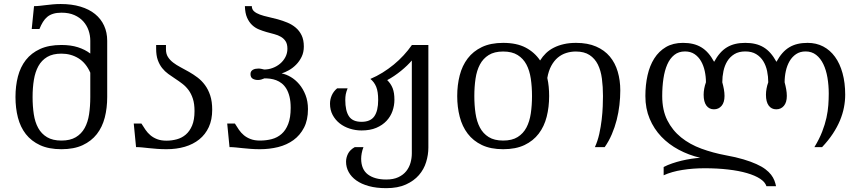

<svg xmlns="http://www.w3.org/2000/svg" viewBox="-20 -747 4371 975"><path d="M58.6 -254.4Q58.6 -310.5 71 -358.6Q83.5 -406.7 111.3 -442.4Q139.2 -478 183.6 -498.3Q228 -518.6 292 -518.6Q339.4 -518.6 375.5 -507.1Q411.6 -495.6 438.5 -475.1V-540.5Q438.5 -567.4 429.7 -592.8Q420.9 -618.2 403.1 -638.2Q385.3 -658.2 357.7 -670.4Q330.1 -682.6 292.5 -682.6Q268.1 -682.6 250.5 -677.2Q232.9 -671.9 220.2 -661.4Q207.5 -650.9 198 -635.5Q188.5 -620.1 180.2 -599.6H141.1L152.8 -715.8Q167 -715.8 182.1 -717.5Q197.3 -719.2 213.9 -721.2Q230.5 -723.1 248.8 -724.9Q267.1 -726.6 288.1 -726.6Q344.2 -726.6 388.4 -713.4Q432.6 -700.2 462.6 -675.8Q492.7 -651.4 508.5 -616.9Q524.4 -582.5 524.4 -540V-254.4Q524.4 -198.2 512 -149.9Q499.5 -101.6 471.7 -65.9Q443.8 -30.3 399.7 -9.8Q355.5 10.7 292 10.7Q228 10.7 183.6 -9.8Q139.2 -30.3 111.3 -65.9Q83.5 -101.6 71 -149.9Q58.6 -198.2 58.6 -254.4ZM145.5 -254.4Q145.5 -207.5 151.6 -167Q157.7 -126.5 174.1 -96.9Q190.4 -67.4 219 -50.3Q247.6 -33.2 292 -33.2Q336.4 -33.2 365 -50.3Q393.6 -67.4 409.9 -96.9Q426.3 -126.5 432.4 -167Q438.5 -207.5 438.5 -254.4V-377.9Q416.5 -427.7 378.2 -451.2Q339.8 -474.6 292 -474.6Q248 -474.6 219.7 -457.8Q191.4 -440.9 175 -411.4Q158.7 -381.8 152.1 -341.6Q145.5 -301.3 145.5 -254.4Z M825.7 -32.7Q852.1 -32.7 877.7 -39.6Q903.3 -46.4 923.3 -63.5Q943.4 -80.6 955.6 -109.6Q967.8 -138.7 967.8 -183.1Q967.8 -219.7 959.5 -245.4Q951.2 -271 937.5 -289.6Q923.8 -308.1 906.2 -321.5Q888.7 -335 870.4 -346.9Q852.1 -358.9 834.5 -371.6Q816.9 -384.3 803.2 -401.6Q789.6 -418.9 781.2 -442.4Q772.9 -465.8 772.9 -500V-518.6H822.8V-496.1Q822.8 -473.6 832.8 -457.8Q842.8 -441.9 859.4 -429.2Q876 -416.5 897 -405.5Q918 -394.5 940.2 -381.8Q962.4 -369.1 983.4 -353.3Q1004.4 -337.4 1021 -314.9Q1037.6 -292.5 1047.6 -262Q1057.6 -231.4 1057.6 -189.5Q1057.6 -139.2 1040.3 -101.6Q1022.9 -64 991.9 -39.1Q960.9 -14.2 918.5 -1.7Q876 10.7 825.7 10.7Q800.3 10.7 778.6 9Q756.8 7.3 738 5.4Q719.2 3.4 702.6 1.7Q686 0 670.9 0L659.2 -119.6H698.2Q708 -103.5 718.8 -87.9Q729.5 -72.3 743.9 -60.1Q758.3 -47.9 778.1 -40.3Q797.9 -32.7 825.7 -32.7Z M1300.3 -33.2Q1331.5 -33.2 1359.9 -40.5Q1388.2 -47.9 1409.7 -66.7Q1431.2 -85.4 1443.6 -117.7Q1456.1 -149.9 1456.1 -199.2Q1456.1 -231.9 1450.2 -255.9Q1444.3 -279.8 1434.1 -296.6Q1423.8 -313.5 1410.6 -323.7Q1397.5 -334 1382.6 -339.6Q1367.7 -345.2 1352.5 -347.2Q1337.4 -349.1 1323.2 -349.1Q1314.5 -345.2 1306.2 -343Q1297.9 -340.8 1290 -340.8Q1274.4 -340.8 1263.2 -347.4Q1252 -354 1252 -371.1Q1252 -378.9 1255.4 -384.3Q1258.8 -389.6 1264.4 -392.8Q1270 -396 1277.3 -397.5Q1284.7 -398.9 1292.5 -398.9Q1300.3 -398.9 1307.6 -397.2Q1314.9 -395.5 1321.8 -394Q1343.8 -394 1364.7 -401.9Q1385.7 -409.7 1402.3 -423.6Q1418.9 -437.5 1429.2 -457Q1439.5 -476.6 1439.5 -499.5Q1439.5 -523.4 1430.4 -537.4Q1421.4 -551.3 1406.5 -560.1Q1391.6 -568.8 1372.6 -573.7Q1353.5 -578.6 1333.7 -584.2Q1314 -589.8 1294.7 -597.7Q1275.4 -605.5 1260 -620.1Q1244.6 -634.8 1234.6 -657.5Q1224.6 -680.2 1223.6 -715.8H1258.8Q1258.8 -699.7 1270 -689.7Q1281.2 -679.7 1300 -672.9Q1318.8 -666 1342.5 -660.9Q1366.2 -655.8 1390.9 -648.9Q1415.5 -642.1 1439.2 -632.3Q1462.9 -622.6 1481.7 -606.7Q1500.5 -590.8 1511.7 -567.6Q1522.9 -544.4 1522.9 -510.7Q1522.9 -481.4 1511.7 -458.5Q1500.5 -435.5 1483.6 -418.5Q1466.8 -401.4 1447 -390.4Q1427.2 -379.4 1410.2 -374Q1432.6 -370.1 1456.3 -356.2Q1480 -342.3 1499.5 -319.3Q1519 -296.4 1531.5 -264.4Q1543.9 -232.4 1543.9 -192.9Q1543.9 -137.7 1523.9 -98.9Q1503.9 -60.1 1470.2 -35.6Q1436.5 -11.2 1392.6 -0.2Q1348.6 10.7 1300.3 10.7Q1274.9 10.7 1253.2 9Q1231.4 7.3 1212.6 5.4Q1193.8 3.4 1177.2 1.7Q1160.6 0 1145.5 0L1133.8 -119.6H1172.9Q1182.6 -103.5 1193.4 -87.9Q1204.1 -72.3 1218.5 -60.3Q1232.9 -48.3 1252.7 -40.8Q1272.5 -33.2 1300.3 -33.2Z M2155.3 2.4Q2155.3 39.1 2144 75.9Q2132.8 112.8 2107.4 142.1Q2082 171.4 2041.3 189.9Q2000.5 208.5 1941.4 208.5Q1891.1 208.5 1853 198Q1814.9 187.5 1789.3 169.2Q1763.7 150.9 1750.5 126.5Q1737.3 102.1 1737.3 74.2Q1737.3 53.7 1747.1 33.9Q1756.8 14.2 1781.7 0H1825.7Q1819.3 17.1 1816.7 31.7Q1814 46.4 1814 59.6Q1814.5 113.8 1848.6 139.2Q1882.8 164.6 1941.4 164.6Q1978 164.6 2002.9 152.8Q2027.8 141.1 2043 122.1Q2058.1 103 2064.7 79.3Q2071.3 55.7 2071.3 31.2V-439.9Q2061.5 -428.2 2047.4 -414.6Q2033.2 -400.9 2016.4 -387.2Q1999.5 -373.5 1981.4 -361.3Q1963.4 -349.1 1946.3 -340.3Q1955.6 -331.1 1962.4 -321Q1969.2 -311 1973.9 -299.1Q1978.5 -287.1 1980.7 -272.7Q1982.9 -258.3 1982.9 -240.2Q1982.9 -210.9 1973.1 -183.1Q1963.4 -155.3 1942.9 -133.3Q1922.4 -111.3 1890.9 -97.9Q1859.4 -84.5 1815.9 -84.5Q1785.2 -84.5 1756.1 -93.8Q1727.1 -103 1704.8 -120.6Q1682.6 -138.2 1669.2 -163.3Q1655.8 -188.5 1655.8 -220.2Q1655.8 -242.7 1664.8 -262.9Q1673.8 -283.2 1691.9 -298.3H1745.1Q1738.3 -281.2 1735.8 -268.1Q1733.4 -254.9 1733.4 -239.3Q1733.4 -184.6 1752 -156.5Q1770.5 -128.4 1815.9 -128.4Q1861.3 -128.4 1880.9 -156.5Q1900.4 -184.6 1900.4 -239.3Q1900.4 -281.7 1890.4 -306.2Q1880.4 -330.6 1860.8 -346.2Q1893.1 -359.9 1922.9 -378.4Q1952.6 -397 1979.5 -418.9Q2006.3 -440.9 2029.5 -466.1Q2052.7 -491.2 2071.8 -518.6H2155.3Z M2768.6 -259.3Q2768.6 -203.1 2756.1 -154.1Q2743.7 -105 2715.8 -68.4Q2688 -31.7 2643.6 -10.5Q2599.1 10.7 2535.2 10.7Q2471.7 10.7 2427.2 -10.5Q2382.8 -31.7 2355 -68.4Q2327.1 -105 2314.5 -154.1Q2301.8 -203.1 2301.8 -259.3Q2301.8 -315.4 2314.5 -364.5Q2327.1 -413.6 2355 -450.2Q2382.8 -486.8 2427.2 -508.1Q2471.7 -529.3 2535.2 -529.3Q2603.5 -529.3 2649.2 -505.4Q2694.8 -481.4 2722.7 -439.9Q2735.4 -460.4 2752.7 -477.1Q2770 -493.7 2792.7 -505.1Q2815.4 -516.6 2843.3 -522.9Q2871.1 -529.3 2905.3 -529.3Q2964.4 -529.3 3007.1 -510.7Q3049.8 -492.2 3076.9 -459.7Q3104 -427.2 3116.9 -383.1Q3129.9 -338.9 3129.9 -288.1Q3129.9 -252 3125.5 -213.6Q3121.1 -175.3 3111.6 -137.9Q3102.1 -100.6 3086.9 -65.2Q3071.8 -29.8 3050.8 0H3001Q3015.1 -30.8 3023.2 -67.1Q3031.2 -103.5 3035.4 -139.4Q3039.6 -175.3 3040.8 -207Q3042 -238.8 3042 -259.3Q3042 -306.2 3036.6 -347.4Q3031.2 -388.7 3016.1 -419.2Q3001 -449.7 2973.9 -467.5Q2946.8 -485.4 2903.8 -485.4Q2878.9 -485.4 2855.5 -478Q2832 -470.7 2812.7 -454.6Q2793.5 -438.5 2779.5 -412.8Q2765.6 -387.2 2759.3 -351.1Q2764.2 -329.1 2766.4 -306.4Q2768.6 -283.7 2768.6 -259.3ZM2681.6 -259.3Q2681.6 -306.2 2675.5 -347.4Q2669.4 -388.7 2653.3 -419.2Q2637.2 -449.7 2608.6 -467.5Q2580.1 -485.4 2535.2 -485.4Q2490.2 -485.4 2461.7 -467.5Q2433.1 -449.7 2417 -419.2Q2400.9 -388.7 2394.8 -347.4Q2388.7 -306.2 2388.7 -259.3Q2388.7 -212.4 2394.8 -171.1Q2400.9 -129.9 2417 -99.4Q2433.1 -68.8 2461.7 -51Q2490.2 -33.2 2535.2 -33.2Q2580.1 -33.2 2608.6 -51Q2637.2 -68.8 2653.3 -99.4Q2669.4 -129.9 2675.5 -171.1Q2681.6 -212.4 2681.6 -259.3Z M3964.4 -329.1Q3969.2 -311.5 3972.4 -293.7Q3975.6 -275.9 3975.6 -259.8Q3975.6 -227.1 3960.7 -209.5Q3945.8 -191.9 3921.9 -191.9Q3897.5 -191.9 3883.5 -210.9Q3869.6 -230 3869.6 -265.6Q3869.6 -280.8 3872.6 -297.1Q3875.5 -313.5 3881.3 -329.1Q3881.3 -357.9 3875.5 -386Q3869.6 -414.1 3856 -436.3Q3842.3 -458.5 3819.8 -472.2Q3797.4 -485.8 3764.6 -485.8Q3731.9 -485.8 3709.5 -472.2Q3687 -458.5 3673.3 -436.3Q3659.7 -414.1 3653.8 -386Q3647.9 -357.9 3647.9 -329.1Q3652.8 -311.5 3656 -293.7Q3659.2 -275.9 3659.2 -259.8Q3659.2 -227.1 3644.3 -209.5Q3629.4 -191.9 3605.5 -191.9Q3581.1 -191.9 3567.1 -210.9Q3553.2 -230 3553.2 -265.6Q3553.2 -280.8 3556.2 -297.1Q3559.1 -313.5 3564.9 -329.1Q3564.9 -357.9 3558.8 -386Q3552.7 -414.1 3540 -436.3Q3527.3 -458.5 3507.1 -472.2Q3486.8 -485.8 3458.5 -485.8Q3426.3 -485.8 3404.1 -468Q3381.8 -450.2 3368.4 -419.4Q3355 -388.7 3348.9 -347.4Q3342.8 -306.2 3342.8 -259.3Q3342.8 -187.5 3368.7 -136.2Q3394.5 -85 3438.7 -49.3Q3482.9 -13.7 3541.5 7.8Q3600.1 29.3 3665.5 41.5Q3717.3 50.8 3755.4 62.3Q3793.5 73.7 3821 86.2Q3848.6 98.6 3866.7 112.3Q3884.8 126 3895.8 140.4Q3906.7 154.8 3912.4 169.4Q3918 184.1 3920.9 198.7H3872.1Q3865.7 177.7 3840.1 160.9Q3814.5 144 3773.4 132.1Q3732.4 120.1 3677.5 113.8Q3622.6 107.4 3558.1 107.4Q3499 107.4 3445.1 116Q3391.1 124.5 3350.1 143.1V101.1Q3369.6 90.8 3393.3 82.8Q3417 74.7 3441.7 68.8Q3466.3 63 3490.7 59.3Q3515.1 55.7 3535.6 54.2Q3477.5 40.5 3426.8 13.4Q3376 -13.7 3338.4 -53Q3300.8 -92.3 3279.1 -144Q3257.3 -195.8 3257.3 -259.3Q3257.3 -315.4 3268.3 -364.5Q3279.3 -413.6 3302.5 -450.2Q3325.7 -486.8 3361.8 -508.1Q3397.9 -529.3 3448.2 -529.3Q3476.1 -529.3 3498.8 -523.9Q3521.5 -518.6 3540.8 -507.1Q3560.1 -495.6 3576.2 -477.3Q3592.3 -459 3606.4 -433.1Q3620.6 -459 3636.7 -477.3Q3652.8 -495.6 3672.1 -507.1Q3691.4 -518.6 3714.1 -523.9Q3736.8 -529.3 3764.6 -529.3Q3792.5 -529.3 3815.2 -523.9Q3837.9 -518.6 3857.2 -507.1Q3876.5 -495.6 3892.6 -477.3Q3908.7 -459 3922.9 -433.1Q3937 -459 3953.1 -477.3Q3969.2 -495.6 3988.5 -507.1Q4007.8 -518.6 4030.5 -523.9Q4053.2 -529.3 4081.1 -529.3Q4125 -529.3 4160.2 -511Q4195.3 -492.7 4220.2 -458.5Q4245.1 -424.3 4258.5 -375.5Q4272 -326.7 4272 -266.1Q4272 -233.9 4265.6 -201.2Q4259.3 -168.5 4245.4 -135Q4231.4 -101.6 4209.2 -67.9Q4187 -34.2 4154.8 0H4115.7Q4140.6 -41 4155 -78.1Q4169.4 -115.2 4176.8 -148.9Q4184.1 -182.6 4186.3 -213.1Q4188.5 -243.7 4188.5 -271.5Q4188.5 -314 4181.9 -352.8Q4175.3 -391.6 4161.1 -421.1Q4147 -450.7 4124.5 -468.3Q4102.1 -485.8 4070.8 -485.8Q4043 -485.8 4022.7 -472.2Q4002.4 -458.5 3989.5 -436.3Q3976.6 -414.1 3970.5 -386Q3964.4 -357.9 3964.4 -329.1Z"/></svg>

Font: Arian Grqi
Style: Regular
Weight: 400
Designer: Ruben Hakobyan (Tarumian)
Foundry: Ruben Hakobyan (Tarumian)
Version: Version 1.003